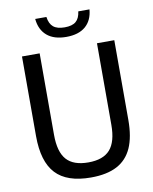

<svg xmlns="http://www.w3.org/2000/svg" viewBox="-100 -1012 875 1097"><g transform="rotate(-10 337.0 -464.0)"><path d="M69.5 -278V-740H172V-267Q172 -168.5 212 -123.2Q252 -78 338.5 -78Q424.5 -78 464.5 -123.2Q504.5 -168.5 504.5 -267V-740H605V-278Q605 -179 576.8 -115.8Q548.5 -52.5 489.8 -21.5Q431 9.5 338.5 9.5Q199.5 9.5 134.5 -60.2Q69.5 -130 69.5 -278ZM181 -938H246Q251.5 -898 273.5 -879.8Q295.5 -861.5 339 -861.5Q383 -861.5 404.5 -879.8Q426 -898 431 -938H496Q490.5 -874.5 450.5 -840.2Q410.5 -806 339 -806Q267.5 -806 227.2 -840.5Q187 -875 181 -938Z"/></g></svg>

Font: Encode Sans Semi Condensed Medium
Style: Regular
Weight: 500
Width: 4
Designer: Multiple Designers
Foundry: Impallari Type
Version: Version 2.000